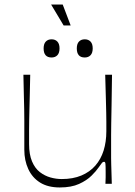

<svg xmlns="http://www.w3.org/2000/svg" viewBox="-20 -809 596 845"><path d="M243 16Q191 16 156.5 -5.5Q122 -27 104.5 -65Q87 -103 87 -150Q87 -194 87 -224Q87 -254 87 -278Q87 -302 86.5 -328Q86 -354 85 -389.5Q84 -425 83 -480H113Q112 -425 111 -389.5Q110 -354 109.5 -329Q109 -304 108.5 -283Q108 -262 108 -237Q108 -212 108 -175Q108 -129 121 -98.5Q134 -68 155.5 -51.5Q177 -35 202 -28Q227 -21 252 -21Q301 -21 338 -36.5Q375 -52 399.5 -80Q424 -108 436 -146.5Q448 -185 448 -231Q448 -256 448 -273Q448 -290 447.5 -312Q447 -334 446 -373Q445 -412 443 -480H473Q472 -398 471 -346Q470 -294 469.5 -263Q469 -232 469 -213.5Q469 -195 469 -181.5Q469 -168 469 -151Q469 -128 469 -113.5Q469 -99 469.5 -85.5Q470 -72 470.5 -52.5Q471 -33 472 0H444Q445 -17 445 -29Q445 -41 445 -50Q445 -80 444 -88.5Q443 -97 438 -97Q433 -97 429 -92.5Q425 -88 414 -72Q404 -57 383 -36Q362 -15 328 0.5Q294 16 243 16ZM207 -556Q172 -556 172 -596Q172 -616 181.5 -626Q191 -636 207 -636Q223 -636 232.5 -626Q242 -616 242 -596Q242 -576 232.5 -566Q223 -556 207 -556ZM353 -556Q318 -556 318 -596Q318 -616 327.5 -626Q337 -636 353 -636Q369 -636 378.5 -626Q388 -616 388 -596Q388 -576 378.5 -566Q369 -556 353 -556ZM260 -697 205 -789H256L291 -697Z"/></svg>

Font: Ojuju ExtraLight
Style: Regular
Weight: 200
Designer: Chisaokwu Joboson, Mirko Velimirovic
Foundry: Udi Foundry
Version: Version 1.000